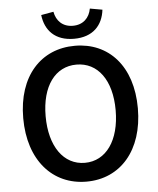

<svg xmlns="http://www.w3.org/2000/svg" viewBox="-58 -894 787 956"><g transform="rotate(-5 336.0 -416.5)"><path d="M183 -834C192 -757 241 -702 336 -702C431 -702 480 -757 489 -834L427 -845C419 -800 388 -767 336 -767C284 -767 253 -800 245 -845ZM49 -330C49 -119 167 12 336 12C505 12 622 -119 622 -330C622 -541 505 -667 336 -667C167 -667 49 -541 49 -330ZM511 -330C511 -179 442 -82 336 -82C230 -82 161 -179 161 -330C161 -481 230 -573 336 -573C442 -573 511 -481 511 -330Z"/></g></svg>

Font: Cambridge Sans Medium
Style: Regular
Weight: 500
Version: Version 2.020;PS 002.020;hotconv 1.0.88;makeotf.lib2.5.64775